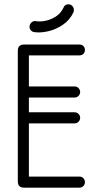

<svg xmlns="http://www.w3.org/2000/svg" viewBox="-20 -864 460 884"><path d="M346 -51Q357 -51 364 -43.5Q371 -36 371 -25Q371 -15 364 -7.5Q357 0 346 0H91Q62 0 62 -29V-630Q62 -659 91 -659H346Q357 -659 364 -652Q371 -645 371 -634Q371 -623 364 -616Q357 -609 346 -609H113V-466H324Q334 -466 341.5 -458.5Q349 -451 349 -440Q349 -430 341.5 -422.5Q334 -415 324 -415H113V-347H324Q334 -347 341.5 -339.5Q349 -332 349 -322Q349 -311 341.5 -303.5Q334 -296 324 -296H113V-51ZM272 -828Q279 -846 298 -844Q308 -843 314.5 -834.5Q321 -826 320 -816Q320 -812 319 -809Q302 -772 269.5 -750Q237 -728 201.5 -720Q166 -712 139 -716Q128 -717 121.5 -725Q115 -733 116 -744Q118 -755 126 -761.5Q134 -768 144 -767Q165 -763 190.5 -768.5Q216 -774 238 -788.5Q260 -803 272 -828Z"/></svg>

Font: Libertine Sup
Style: Regular
Weight: 400
Designer: Bastien Sozeau
Foundry: NBR — Bastien Sozeau
Version: Version 2.003; ttfautohint (v1.8.4.7-5d5b);gftools[0.9.33]